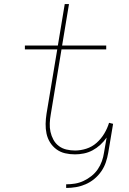

<svg xmlns="http://www.w3.org/2000/svg" viewBox="-20 -755 640 949"><path d="M307 174V156Q329 156 350.5 152.5Q372 149 392.5 139.5Q413 130 431.5 115.5Q450 101 463 82Q476 63 483.5 42Q491 21 494 0L507 -75Q493 -55 475.5 -39Q458 -23 437.5 -12Q417 -1 394.5 3.5Q372 8 351 8Q325 8 301.5 2.5Q278 -3 259 -17Q240 -31 227.5 -51Q215 -71 210 -94.5Q205 -118 205.5 -143Q206 -168 210 -193L263 -511H103V-530H266L300 -735H321L287 -530H505V-511H284L231 -190Q227 -168 226 -146Q225 -124 229.5 -103.5Q234 -83 244 -64.5Q254 -46 270.5 -33.5Q287 -21 308 -16Q329 -11 351 -11Q378 -11 406.5 -20Q435 -29 457.5 -49Q480 -69 495.5 -95Q511 -121 519 -148L539 -143L515 0Q511 24 503 47.5Q495 71 480.5 92Q466 113 446 129.5Q426 146 402.5 156Q379 166 355 170Q331 174 307 174Z"/></svg>

Font: Iosevka Slab Thin Extended
Style: Italic
Weight: 100
Width: 7
Italic angle: -9°
Monospace: yes
Designer: Belleve Invis
Foundry: Belleve Invis
Version: Version 11.1.0; ttfautohint (v1.8.3)